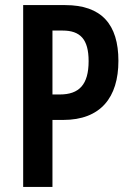

<svg xmlns="http://www.w3.org/2000/svg" viewBox="-20 -734 516 754"><path d="M236 -714H71V0H186V-263H228C375 -263 445 -351 445 -495C445 -638 379 -714 236 -714ZM226 -614C295 -614 328 -580 328 -494C328 -402 291 -363 215 -363H186V-614Z"/></svg>

Font: Noto Sans Gujarati ExtraCondensed SemiBold
Style: Regular
Weight: 600
Width: 2
Designer: Jelle Bosma - Monotype Design Team, Universal Thirst
Foundry: Monotype Imaging Inc.
Version: Version 2.106